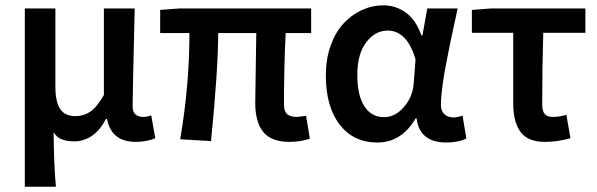

<svg xmlns="http://www.w3.org/2000/svg" viewBox="-20 -523 2242 721"><path d="M73.2 178.2V-491.2H188V-198.2Q188 -140.1 206.1 -113.5Q224.1 -86.9 263.2 -86.9Q294.4 -86.9 319.3 -104Q344.2 -121.1 370.1 -166V-491.2H485.8Q478 -163.1 478 -124Q478 -84 518.1 -84Q533.2 -84 547.9 -89.8L563 -3.9Q529.8 9.8 490.2 9.8Q398.4 9.8 381.8 -76.2H377.9Q356.4 -34.7 325.9 -13.4Q295.4 7.8 258.8 7.8Q231.9 7.8 213.1 0.7Q194.3 -6.3 181.2 -25.9Q182.6 99.6 189.9 178.2Z M1067.4 9.8Q998.5 9.8 968.5 -27.6Q938.5 -64.9 938.5 -136.2Q938.5 -156.2 940.2 -254.4Q941.9 -352.5 942.4 -398.9H799.3Q799.3 -263.7 772.5 6.8L656.7 0Q691.4 -203.6 691.4 -398.9H581.5V-485.8L653.3 -491.2H1148.4V-398.9H1052.7Q1046.4 -271.5 1046.4 -129.9Q1046.4 -105 1058.1 -94.5Q1069.8 -84 1093.8 -84Q1099.1 -84 1129.4 -87.9L1143.6 -2Q1107.4 9.8 1067.4 9.8Z M1396.5 12.2Q1308.1 12.2 1255.9 -54.7Q1203.6 -121.6 1203.6 -240.2Q1203.6 -300.8 1221.4 -351.1Q1239.3 -401.4 1269.3 -434.1Q1299.3 -466.8 1338.1 -484.9Q1377 -502.9 1419.4 -502.9Q1466.3 -502.9 1503.9 -475.8Q1541.5 -448.7 1562.5 -390.1H1566.4L1584.5 -491.2H1698.7Q1695.8 -477.5 1685.3 -429.7Q1674.8 -381.8 1670.4 -360.4Q1666 -338.9 1658 -297.4Q1649.9 -255.9 1646 -231.4Q1642.1 -207 1638.9 -178.2Q1635.7 -149.4 1635.7 -129.9Q1635.7 -106 1648.9 -94Q1662.1 -82 1683.6 -82Q1697.3 -82 1716.8 -88.9L1731.4 -2.9Q1700.2 12.2 1656.7 12.2Q1555.7 12.2 1544.4 -78.1H1540.5Q1487.8 12.2 1396.5 12.2ZM1422.4 -83Q1463.4 -83 1496.8 -121.1Q1530.3 -159.2 1533.7 -211.9L1540.5 -299.8Q1508.8 -408.2 1435.5 -408.2Q1389.2 -408.2 1355.5 -364.5Q1321.8 -320.8 1321.8 -241.2Q1321.8 -164.6 1348.4 -123.8Q1375 -83 1422.4 -83Z M2026.9 9.8Q1962.4 9.8 1934.8 -27.3Q1907.2 -64.5 1907.2 -136.2V-399.9H1752V-485.8L1824.2 -491.2H2178.2V-399.9H2020Q2016.1 -270.5 2016.1 -129.9Q2016.1 -105 2025.9 -94.5Q2035.6 -84 2055.2 -84Q2081.5 -84 2106.9 -91.8L2122.1 -3.9Q2072.3 9.8 2026.9 9.8Z"/></svg>

Font: Source Sans 3 Semibold
Style: Regular
Weight: 600
Designer: Paul D. Hunt
Foundry: Adobe
Version: Version 3.052;hotconv 1.1.0;makeotfexe 2.6.0